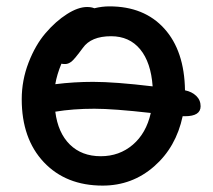

<svg xmlns="http://www.w3.org/2000/svg" viewBox="-20 -601 665 600"><path d="M300.8 -21Q186 -21 116.9 -94.2Q47.9 -167.5 47.9 -291Q47.9 -350.1 69.3 -405.5Q90.8 -460.9 122.6 -497.8Q154.3 -534.7 189.2 -556.9Q224.1 -579.1 252 -579.1Q265.6 -579.1 274.9 -575.2Q298.8 -581.1 321.8 -581.1Q430.7 -581.1 493.4 -511.7Q556.2 -442.4 558.1 -318.8Q579.6 -314.5 593.3 -301.3Q606.9 -288.1 606.9 -269Q606.9 -237.8 558.1 -237.8H550.8Q530.3 -141.1 461.7 -81.1Q393.1 -21 300.8 -21ZM271 -345.2Q338.9 -345.2 457 -331.1Q451.7 -406.2 418 -447Q384.3 -487.8 327.1 -487.8Q264.6 -487.8 238.8 -451.2Q212.9 -416 203.6 -408.7Q193.4 -400.9 184.1 -400.9Q175.8 -400.9 171.9 -401.9Q157.7 -367.7 152.8 -337.9Q211.4 -345.2 271 -345.2ZM274.9 -261.2Q208.5 -261.2 152.8 -252Q161.1 -186 198.2 -149.4Q235.4 -112.8 294.9 -112.8Q353 -112.8 395 -148.7Q437 -184.6 451.2 -248Q334.5 -261.2 274.9 -261.2Z"/></svg>

Font: Shantell Sans Irregular Bouncy
Style: Regular
Weight: 500
Designer: Stephen Nixon, Anya Danilova, Shantell Martin
Foundry: Arrow Type
Version: Version 1.006;[9816181b4]